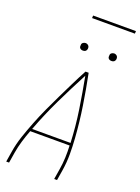

<svg xmlns="http://www.w3.org/2000/svg" viewBox="-198 -1181 920 1264"><g transform="rotate(20 262.5 -549.5)"><path d="M16 0 28 -74Q37 -131 56 -187Q75 -243 97 -299Q119 -355 144 -409.5Q169 -464 195.5 -518.5Q222 -573 248.5 -627Q275 -681 304 -735H326Q337 -681 346.5 -627Q356 -573 364.5 -518.5Q373 -464 379 -409.5Q385 -355 389 -299Q393 -243 393 -187Q393 -131 384 -74L372 0H352L364 -74Q371 -116 372.5 -158Q374 -200 372 -242H96Q80 -200 67.5 -158Q55 -116 48 -74L36 0ZM103 -260H372Q367 -375 350 -487Q333 -599 312 -709Q254 -599 200 -487Q146 -375 103 -260ZM440 -859Q434 -859 428.5 -861Q423 -863 419 -867.5Q415 -872 414.5 -878.5Q414 -885 415 -891Q415 -896 417.5 -900Q420 -904 424 -906.5Q428 -909 432 -910.5Q436 -912 441 -912Q447 -912 452.5 -909.5Q458 -907 462 -902.5Q466 -898 467 -891.5Q468 -885 467 -879Q466 -874 463.5 -870Q461 -866 457.5 -863.5Q454 -861 449.5 -860Q445 -859 440 -859ZM240 -859Q234 -859 228.5 -861Q223 -863 219 -867.5Q215 -872 214.5 -878.5Q214 -885 215 -891Q215 -896 217.5 -900Q220 -904 224 -906.5Q228 -909 232 -910.5Q236 -912 241 -912Q247 -912 252.5 -909.5Q258 -907 262 -902.5Q266 -898 267 -891.5Q268 -885 267 -879Q266 -874 263.5 -870Q261 -866 257.5 -863.5Q254 -861 249.5 -860Q245 -859 240 -859ZM224 -1081 225 -1099H525L524 -1081Z"/></g></svg>

Font: Iosevka Term Curly Th Obl
Style: Regular
Weight: 100
Italic angle: -9°
Designer: Belleve Invis
Foundry: Belleve Invis
Version: Version 32.3.0